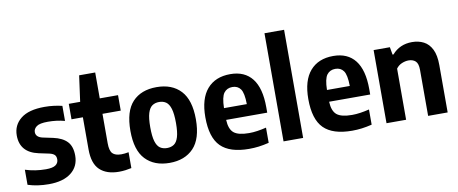

<svg xmlns="http://www.w3.org/2000/svg" viewBox="-70 -1105 3370 1413"><g transform="rotate(-10 1615.5 -399.0)"><path d="M198 10.5Q111.5 10.5 41.5 -12.5V-125Q115.5 -101.5 195.5 -101.5Q246.5 -101.5 268 -116.8Q289.5 -132 289.5 -159Q289.5 -181.5 277.8 -193Q266 -204.5 240.5 -210.5L162.5 -227Q26.5 -256.5 26.5 -383.5Q26.5 -460.5 85.8 -508Q145 -555.5 263.5 -555.5Q300 -555.5 333.2 -551.2Q366.5 -547 395 -540V-427.5Q335.5 -443.5 269 -443.5Q207 -443.5 184.2 -426Q161.5 -408.5 161.5 -385Q161.5 -347.5 210 -336L288 -319.5Q356.5 -304.5 390.5 -268.2Q424.5 -232 424.5 -163.5Q424.5 -82.5 364.8 -36Q305 10.5 198 10.5Z M722.5 10Q630 10 579.5 -37.5Q529 -85 529 -191V-431H444V-546.5H529L555.5 -740H675.5V-546.5H812V-431H675.5V-211Q675.5 -155.5 695.5 -134.5Q715.5 -113.5 761 -113.5Q773.5 -113.5 786.5 -115Q799.5 -116.5 815.5 -119.5V-1Q795.5 3.5 770.8 6.8Q746 10 722.5 10Z M1100.5 10.5Q986.5 10.5 921.2 -58Q856 -126.5 856 -271.5Q856 -418 920.5 -486.8Q985 -555.5 1100.5 -555.5Q1216 -555.5 1280.8 -486Q1345.5 -416.5 1345.5 -272.5Q1345.5 -127 1280 -58.2Q1214.5 10.5 1100.5 10.5ZM1100.5 -100.5Q1131 -100.5 1152.5 -115Q1174 -129.5 1185.2 -166.5Q1196.5 -203.5 1196.5 -270.5Q1196.5 -339.5 1185 -377.2Q1173.5 -415 1152 -429.8Q1130.5 -444.5 1100.5 -444.5Q1070.5 -444.5 1049 -429.8Q1027.5 -415 1016 -377.8Q1004.5 -340.5 1004.5 -273Q1004.5 -204.5 1015.8 -167.2Q1027 -130 1048.5 -115.2Q1070 -100.5 1100.5 -100.5Z M1694.5 10.5Q1550.5 10.5 1483.5 -56.2Q1416.5 -123 1416.5 -274.5Q1416.5 -413 1478 -484.2Q1539.5 -555.5 1651.5 -555.5Q1759 -555.5 1815 -483.8Q1871 -412 1871 -270V-229H1564Q1567 -159 1600.5 -131.5Q1634 -104 1714 -104Q1744 -104 1776.2 -108.8Q1808.5 -113.5 1843 -122V-8.5Q1802.5 1.5 1766.8 6Q1731 10.5 1694.5 10.5ZM1650.5 -459.5Q1610 -459.5 1587.5 -429.8Q1565 -400 1563.5 -317H1734Q1733 -400 1711.8 -429.8Q1690.5 -459.5 1650.5 -459.5Z M1952.5 0V-808H2099V0Z M2464 10.5Q2320 10.5 2253 -56.2Q2186 -123 2186 -274.5Q2186 -413 2247.5 -484.2Q2309 -555.5 2421 -555.5Q2528.5 -555.5 2584.5 -483.8Q2640.5 -412 2640.5 -270V-229H2333.5Q2336.5 -159 2370 -131.5Q2403.5 -104 2483.5 -104Q2513.5 -104 2545.8 -108.8Q2578 -113.5 2612.5 -122V-8.5Q2572 1.5 2536.2 6Q2500.5 10.5 2464 10.5ZM2420 -459.5Q2379.5 -459.5 2357 -429.8Q2334.5 -400 2333 -317H2503.5Q2502.5 -400 2481.2 -429.8Q2460 -459.5 2420 -459.5Z M2722 0V-546.5H2843.5L2853.5 -489.5H2860.5Q2918 -555.5 3010 -555.5Q3058.5 -555.5 3096.8 -535.8Q3135 -516 3157 -471.8Q3179 -427.5 3179 -354V0H3033V-344Q3033 -391 3013.5 -409Q2994 -427 2961.5 -427Q2937 -427 2911.2 -416.2Q2885.5 -405.5 2868.5 -382V0Z"/></g></svg>

Font: Encode Sans Semi Condensed
Style: Bold
Weight: 700
Width: 4
Designer: Multiple Designers
Foundry: Impallari Type
Version: Version 3.000; ttfautohint (v1.8.3) -l 8 -r 50 -G 200 -x 14 